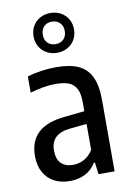

<svg xmlns="http://www.w3.org/2000/svg" viewBox="-92 -876 640 941"><g transform="rotate(-10 228.5 -405.0)"><path d="M402 -355.5V0H322L314.5 -59H309Q288 -24.5 254.5 -7.8Q221 9 178.5 9Q134.5 9 101 -8.8Q67.5 -26.5 49 -60.5Q30.5 -94.5 30.5 -141Q30.5 -216 75.5 -257.2Q120.5 -298.5 216 -306.5L307 -316V-360Q307 -403 294.8 -427.2Q282.5 -451.5 257.5 -461.8Q232.5 -472 191 -472Q163 -472 129.5 -466.5Q96 -461 64 -451V-531.5Q94.5 -541.5 133.2 -547Q172 -552.5 207.5 -552.5Q274.5 -552.5 317 -533.8Q359.5 -515 380.8 -471.8Q402 -428.5 402 -355.5ZM307 -123.5V-252.5L225 -244.5Q175 -239.5 151 -216.5Q127 -193.5 127 -152Q127 -109 148.2 -87.8Q169.5 -66.5 208.5 -66.5Q236 -66.5 261.8 -79.8Q287.5 -93 307 -123.5ZM125.5 -720Q125.5 -748.5 138.5 -771Q151.5 -793.5 174.5 -806.2Q197.5 -819 226 -819Q255 -819 278 -806.2Q301 -793.5 314 -771Q327 -748.5 327 -720Q327 -691.5 314 -669Q301 -646.5 278 -633.8Q255 -621 226 -621Q197.5 -621 174.5 -633.8Q151.5 -646.5 138.5 -669Q125.5 -691.5 125.5 -720ZM281 -720Q281 -745.5 265.8 -760.8Q250.5 -776 226 -776Q201.5 -776 186.5 -760.8Q171.5 -745.5 171.5 -720Q171.5 -694.5 186.5 -679.2Q201.5 -664 226 -664Q250.5 -664 265.8 -679.2Q281 -694.5 281 -720Z"/></g></svg>

Font: Encode Sans Condensed Medium
Style: Regular
Weight: 500
Width: 3
Designer: Multiple Designers
Foundry: Impallari Type
Version: Version 2.000